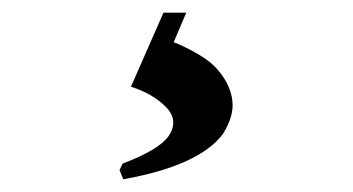

<svg xmlns="http://www.w3.org/2000/svg" viewBox="-20 -26 560 305"><path d="M239.7 -5.9H275.9L255.9 41Q271.5 46.9 293.5 59.3Q315.4 71.8 327.6 86.9Q346.2 109.4 349.1 133.8Q352.1 158.2 334 187Q295.9 237.3 175.8 258.8L169.9 244.1L174.8 233.9Q230 212.9 246.6 191.9Q265.1 166 243.9 144.3Q222.7 122.6 188 111.8Z"/></svg>

Font: Aref Ruqaa
Style: Regular
Weight: 400
Designer: Abdoulla Aref
Version: Version 0.7